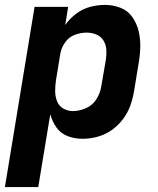

<svg xmlns="http://www.w3.org/2000/svg" viewBox="-49 -558 645 783"><path d="M-29 205H107L156 -92Q164 -63 181 -38.5Q198 -14 226.5 -3Q255 8 287 8Q317 8 347.5 0Q378 -8 405 -26.5Q432 -45 452 -71.5Q472 -98 482.5 -127.5Q493 -157 498 -188L516 -298Q522 -331 523 -365Q524 -399 516.5 -430.5Q509 -462 491 -488Q473 -514 443 -526Q413 -538 379 -538Q349 -538 318.5 -530Q288 -522 261.5 -502Q235 -482 217 -456L229 -530H92ZM248 -105Q227 -105 209 -115.5Q191 -126 183.5 -145.5Q176 -165 176 -186.5Q176 -208 179 -229L197 -339Q201 -363 216.5 -385Q232 -407 256 -416Q280 -425 304 -425Q325 -425 343.5 -417.5Q362 -410 372.5 -393.5Q383 -377 384.5 -357Q386 -337 383 -316L364 -206Q360 -179 344.5 -154Q329 -129 302 -117Q275 -105 248 -105Z"/></svg>

Font: Iosevka Sparkle Extrabold
Style: Italic
Weight: 800
Italic angle: -9°
Designer: Belleve Invis
Foundry: Belleve Invis
Version: Version 4.5.0; ttfautohint (v1.8.3)